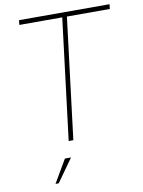

<svg xmlns="http://www.w3.org/2000/svg" viewBox="-99 -767 783 1053"><g transform="rotate(-10 293.0 -240.5)"><path d="M82 -700H586L583 -674H344L261 0H235L318 -674H79ZM198 91H232L141 219H123Z"/></g></svg>

Font: Haskoy Thin
Style: Italic
Weight: 100
Designer: Ertekin Erdin
Foundry: Ertekin Erdin
Version: Version 2.000; ttfautohint (v1.8.4.7-5d5b)